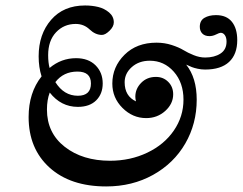

<svg xmlns="http://www.w3.org/2000/svg" viewBox="-20 -626 886 701"><path d="M367.7 54.7Q236.8 54.7 160.6 -14.4Q84.5 -83.5 84.5 -198.7Q84.5 -287.6 131.8 -347.2Q121.1 -379.9 121.1 -420.4Q121.1 -501 166.5 -553.5Q211.9 -606 290.5 -606Q315.9 -606 338.4 -600.6Q360.8 -595.2 378.2 -580.6Q395.5 -565.9 395.5 -544.4Q395.5 -528.8 379.9 -513.7Q364.3 -498.5 352.1 -498.5Q328.1 -498.5 307.1 -518.6Q286.1 -538.6 256.3 -538.6Q213.4 -538.6 184.6 -508.1Q155.8 -477.5 155.8 -424.8Q155.8 -397 161.1 -377.9Q203.6 -413.6 257.8 -413.6Q302.7 -413.6 328.9 -387.5Q355 -361.3 355 -321.3Q355 -283.2 331.1 -259.5Q307.1 -235.8 264.2 -235.8Q202.6 -235.8 161.6 -288.1Q151.4 -261.2 151.4 -226.1Q151.4 -140.6 216.6 -89.8Q281.7 -39.1 381.8 -39.1Q456.1 -39.1 517.8 -68.6Q579.6 -98.1 614.7 -149.4Q649.9 -200.7 649.9 -262.2Q649.9 -324.2 614.5 -364.3Q579.1 -404.3 526.9 -404.3Q487.3 -404.3 461.2 -381.1Q435.1 -357.9 435.1 -325.7Q435.1 -274.9 476.6 -255.9Q474.1 -264.6 474.1 -272.9Q474.1 -301.8 495.4 -323.5Q516.6 -345.2 549.3 -345.2Q576.2 -345.2 594.2 -327.1Q612.3 -309.1 612.3 -281.7Q612.3 -247.1 583.3 -220.9Q554.2 -194.8 513.7 -194.8Q464.4 -194.8 427.2 -231.9Q390.1 -269 390.1 -320.8Q390.1 -381.8 434.6 -426Q479 -470.2 551.3 -470.2Q580.6 -470.2 606.9 -461.7Q633.3 -453.1 649.7 -443.1Q666 -433.1 687.3 -424.6Q708.5 -416 729 -416Q762.7 -416 784.9 -430.4Q807.1 -444.8 807.1 -474.1Q807.1 -488.8 801 -497.6Q794.9 -506.3 785.6 -506.3Q781.2 -506.3 769 -500.2Q756.8 -494.1 744.6 -494.1Q728 -494.1 718.8 -503.4Q709.5 -512.7 709.5 -528.3Q709.5 -550.8 726.3 -560.8Q743.2 -570.8 768.6 -570.8Q807.1 -570.8 826.7 -546.4Q846.2 -522 846.2 -479.5Q846.2 -427.7 816.4 -399.9Q786.6 -372.1 729 -372.1Q714.8 -372.1 701.7 -375Q688.5 -377.9 680.9 -380.9Q673.3 -383.8 659.7 -390.1Q698.2 -341.8 698.2 -262.2Q698.2 -174.3 656.5 -102.1Q614.7 -29.8 538.8 12.5Q462.9 54.7 367.7 54.7ZM264.2 -276.4Q312 -276.4 312 -321.3Q312 -364.7 262.7 -364.7Q211.9 -364.7 182.1 -326.2Q213.4 -276.4 264.2 -276.4Z"/></svg>

Font: Elstob 18pt
Style: Bold Italic
Weight: 700
Italic angle: -20°
Designer: Peter S. Baker
Version: Version 1.015